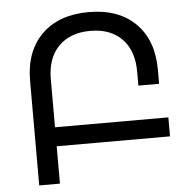

<svg xmlns="http://www.w3.org/2000/svg" viewBox="-54 -831 893 886"><g transform="rotate(-5 392.5 -388.5)"><path d="M713 -261V-173H188V0H92V-484Q92 -621 171 -699Q250 -777 389 -777Q527 -777 605.5 -699Q684 -621 684 -484V-419H588V-484Q588 -581 535 -635.5Q482 -690 389 -690Q295 -690 241.5 -635.5Q188 -581 188 -484V-261Z"/></g></svg>

Font: Montserrat arm
Style: Regular
Weight: 400
Designer: Julieta Ulanovsky
Foundry: Julieta Ulanovsky
Version: Version 6.000;PS 006.000;hotconv 1.0.88;makeotf.lib2.5.64775